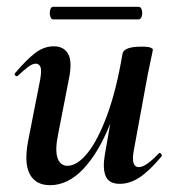

<svg xmlns="http://www.w3.org/2000/svg" viewBox="-20 -531 516 564"><path d="M127 13Q85 13 67.5 -19.5Q50 -52 63 -119L98 -297Q103 -326 98.5 -335Q94 -344 85 -344Q75 -344 62 -334Q49 -324 33 -309Q29 -305 25 -309Q21 -313 25 -317Q57 -355 83 -375Q109 -395 138 -395Q168 -395 180.5 -372Q193 -349 182 -297L151 -138Q141 -90 149 -67Q157 -44 178 -44Q207 -44 237.5 -82Q268 -120 295 -193.5Q322 -267 340 -374L358 -373Q339 -255 304 -168Q269 -81 224 -34Q179 13 127 13ZM332 9Q300 9 290.5 -13.5Q281 -36 288 -77L340 -374Q345 -394 396 -394Q416 -394 422.5 -391Q429 -388 429 -386Q429 -382 424 -360Q419 -338 414 -312L373 -89Q364 -40 388 -40Q398 -40 412.5 -50Q427 -60 446 -80Q449 -84 453 -79.5Q457 -75 454 -71Q418 -28 389.5 -9.5Q361 9 332 9ZM136 -474Q130 -474 127.5 -483.5Q125 -493 127.5 -502Q130 -511 136 -511H387Q394 -511 396.5 -502Q399 -493 396.5 -483.5Q394 -474 387 -474Z"/></svg>

Font: Cormorant Infant Light
Style: Italic
Weight: 300
Italic angle: -10°
Designer: Christian Thalmann (Catharsis Fonts)
Foundry: Catharsis Fonts
Version: Version 4.001